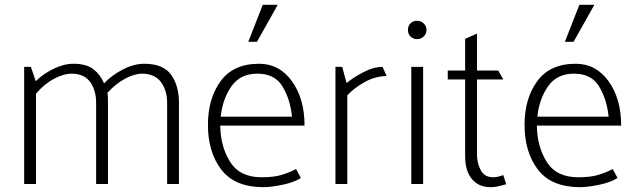

<svg xmlns="http://www.w3.org/2000/svg" viewBox="-20 -762 2640 795"><path d="M80 0V-485H108L128 -426Q159 -456 201.5 -477Q244 -498 284 -498Q337 -498 366 -476Q395 -454 411 -417Q442 -450 488 -474Q534 -498 577 -498Q656 -498 688.5 -452.5Q721 -407 721 -337V0H672V-337Q672 -387 647 -421.5Q622 -456 570 -457Q536 -457 497.5 -436Q459 -415 425 -378Q426 -369 426.5 -363Q427 -357 427 -349V0H378V-337Q378 -387 354 -421.5Q330 -456 278 -457Q243 -457 203 -435.5Q163 -414 129 -374V0Z M1068 -742H1130L1044 -589H1008ZM1241 -242H892Q893 -155 933 -91.5Q973 -28 1063 -28Q1116 -28 1148.5 -38.5Q1181 -49 1206 -62L1226 -25Q1196 -6 1148 3.5Q1100 13 1071 13Q952 13 896.5 -59.5Q841 -132 841 -245Q841 -354 893.5 -426Q946 -498 1053 -498Q1137 -498 1189 -425.5Q1241 -353 1241 -242ZM1189 -279Q1182 -350 1150 -403.5Q1118 -457 1046 -457Q974 -457 937.5 -403.5Q901 -350 894 -279Z M1369 0V-485H1397L1415 -418Q1441 -440 1483.5 -462.5Q1526 -485 1564 -485L1581 -447Q1535 -447 1490.5 -422.5Q1446 -398 1418 -367V0Z M1707 -600Q1690 -600 1679.5 -611Q1669 -622 1669 -638Q1669 -654 1679.5 -665Q1690 -676 1707 -676Q1723 -676 1734.5 -665Q1746 -654 1746 -638Q1746 -622 1734.5 -611Q1723 -600 1707 -600ZM1683 0V-485H1732V0Z M2064 -433H1955V-123Q1955 -87 1970.5 -57.5Q1986 -28 2023 -28Q2034 -28 2046.5 -31.5Q2059 -35 2064 -37L2076 1Q2066 3 2048.5 8Q2031 13 2010 13Q1963 13 1934.5 -20Q1906 -53 1906 -116V-433H1834V-470H1906V-601L1955 -623V-470H2043Z M2379 -742H2441L2355 -589H2319ZM2552 -242H2203Q2204 -155 2244 -91.5Q2284 -28 2374 -28Q2427 -28 2459.5 -38.5Q2492 -49 2517 -62L2537 -25Q2507 -6 2459 3.5Q2411 13 2382 13Q2263 13 2207.5 -59.5Q2152 -132 2152 -245Q2152 -354 2204.5 -426Q2257 -498 2364 -498Q2448 -498 2500 -425.5Q2552 -353 2552 -242ZM2500 -279Q2493 -350 2461 -403.5Q2429 -457 2357 -457Q2285 -457 2248.5 -403.5Q2212 -350 2205 -279Z"/></svg>

Font: Palanquin Thin
Style: Regular
Weight: 250
Designer: Pria Ravichandran
Version: Version 1.001